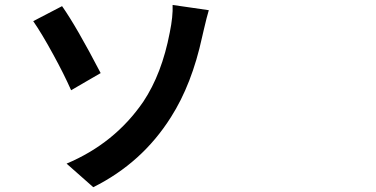

<svg xmlns="http://www.w3.org/2000/svg" viewBox="-20 -740 1540 787"><path d="M362.3 27.3 252.9 -69.3Q450.2 -152.3 567.4 -323.2Q643.6 -437.5 675.8 -606.4Q689.5 -672.9 687.5 -719.7L761.7 -709L835.9 -698.2Q828.1 -672.9 815.4 -618.2Q810.5 -596.7 808.6 -588.9Q766.6 -394.5 680.7 -259.8Q562.5 -72.3 362.3 27.3ZM271.5 -370.1Q242.2 -436.5 198.2 -516.6Q151.4 -602.5 116.2 -653.3L234.4 -714.8Q293 -631.8 392.6 -440.4L332 -405.3Z"/></svg>

Font: Bpmf GenSeki Gothic B
Style: B
Weight: 700
Foundry: But Ko
Version: Version 1.320